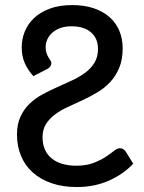

<svg xmlns="http://www.w3.org/2000/svg" viewBox="-20 -746 581 774"><path d="M114.5 -439Q92 -464 79.8 -491.8Q67.5 -519.5 67.5 -555.5Q67.5 -587.5 79.5 -618Q91.5 -648.5 116.5 -672.5Q141.5 -696.5 180 -711Q218.5 -725.5 271.5 -725.5Q320.5 -725.5 358.5 -712.5Q396.5 -699.5 422.2 -676.5Q448 -653.5 461.2 -621.5Q474.5 -589.5 474.5 -551.5Q474.5 -505.5 460.5 -472.2Q446.5 -439 424 -415Q401.5 -391 372.5 -373.8Q343.5 -356.5 313 -342.2Q282.5 -328 253.5 -314.8Q224.5 -301.5 202 -284.8Q179.5 -268 165.5 -246Q151.5 -224 151.5 -192.5Q151.5 -165 160.8 -143.8Q170 -122.5 187.8 -107.8Q205.5 -93 230.8 -85.5Q256 -78 287.5 -78Q328 -78 356.5 -89Q385 -100 405.2 -113.2Q425.5 -126.5 439 -137.5Q452.5 -148.5 463 -148.5Q470.5 -148.5 476.8 -144.8Q483 -141 487 -135L517 -86Q476.5 -43 418.2 -17.5Q360 8 290 8Q232.5 8 187.8 -7.5Q143 -23 112 -50.8Q81 -78.5 64.8 -117.5Q48.5 -156.5 48.5 -203.5Q48.5 -245.5 62.5 -275.8Q76.5 -306 99.5 -328Q122.5 -350 151.8 -365.8Q181 -381.5 211.8 -395.2Q242.5 -409 271.8 -422.5Q301 -436 324 -453.2Q347 -470.5 361 -493.5Q375 -516.5 375 -549Q375 -591 347 -615.5Q319 -640 268 -640Q243 -640 223.5 -633Q204 -626 190.8 -614.2Q177.5 -602.5 170.8 -587.2Q164 -572 164 -555.5Q164 -542 167.5 -532Q171 -522 175.5 -514.5Q180 -507 183.5 -501.8Q187 -496.5 187 -492Q187 -477 171.5 -468.5Z"/></svg>

Font: Lato Medium
Style: Regular
Weight: 500
Designer: Lukasz Dziedzic
Foundry: tyPoland Lukasz Dziedzic
Version: Version 2.006; 2014-01-15